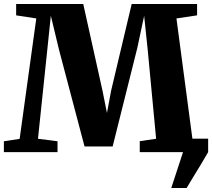

<svg xmlns="http://www.w3.org/2000/svg" viewBox="-22 -763 1064 963"><path d="M837 180 896 0V-67.5H1022V0Q1005 30 984.5 63.8Q964 97.5 945.2 128Q926.5 158.5 914 180ZM76.5 -66.5 160 -670.5 59 -686V-743H395.5L492 -308.5L514.5 -196.5L535.5 -309L638.5 -743H966.5V-686L863 -670.5L943 -67.5L1019 -54.5V0H679V-55L761 -67L719 -511.5L701 -683.5L667 -524L543 -28.5H402L274 -513.5L233 -684L215 -511.5L168.5 -67L266.5 -54.5V0H-2.5V-54.5Z"/></svg>

Font: Merriweather 48pt Black
Style: Regular
Weight: 900
Version: Version 2.100